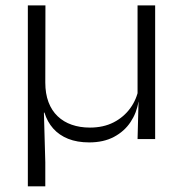

<svg xmlns="http://www.w3.org/2000/svg" viewBox="-20 -502 660 693"><path d="M540 -482.5V0H476.5L480 -135L476.5 -140V-482.5ZM143.5 -204Q143.5 -164 155 -133.5Q166.5 -103 188 -82.5Q209.5 -62 239 -51.8Q268.5 -41.5 304.5 -41.5Q353 -41.5 389.8 -60.2Q426.5 -79 450 -111.2Q473.5 -143.5 480.5 -183L493 -134.5H479.5Q473.5 -95 451.2 -61.5Q429 -28 391.5 -8Q354 12 302 12Q258.5 12 226 -1Q193.5 -14 172 -38.2Q150.5 -62.5 140.5 -95.5H138.5L143.5 83.5V170.5H80.5V-482.5H144Z"/></svg>

Font: Anek Gujarati SemiExpanded Light
Style: Regular
Weight: 300
Width: 6
Designer: Mrunmayee Ghaisas (Gujarati), Yesha Goshar (Latin)
Foundry: Ek Type
Version: Version 1.003